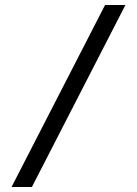

<svg xmlns="http://www.w3.org/2000/svg" viewBox="-20 -672 545 764"><path d="M26 72H107L479 -652H398Z"/></svg>

Font: Charger Sport
Style: Df
Weight: 400
Designer: Jasper
Foundry: Cannot Into Space Fonts
Version: Version 1.1